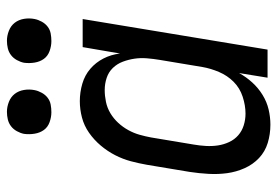

<svg xmlns="http://www.w3.org/2000/svg" viewBox="-140 -632 781 540"><g transform="rotate(-90 250.0 -362.5)"><path d="M169 8Q142 8 117.5 0.5Q93 -7 75 -24Q57 -41 46.5 -64.5Q36 -88 32.5 -113.5Q29 -139 30.5 -166Q32 -193 36 -219L56 -339Q60 -362 66 -384.5Q72 -407 83 -428.5Q94 -450 110 -469Q126 -488 146 -502Q166 -516 189 -522Q212 -528 235 -528Q260 -528 284 -521Q308 -514 326 -498.5Q344 -483 355 -461.5Q366 -440 369 -415L387 -520H466L380 0H301L314 -80Q303 -60 287.5 -43Q272 -26 252.5 -14Q233 -2 211.5 3Q190 8 169 8ZM200 -62Q223 -62 247.5 -70Q272 -78 289.5 -95.5Q307 -113 317 -136.5Q327 -160 331 -183L351 -303Q354 -321 355.5 -339Q357 -357 354.5 -374Q352 -391 346 -407Q340 -423 328.5 -435Q317 -447 300.5 -452.5Q284 -458 266 -458Q250 -458 233 -454.5Q216 -451 201 -442Q186 -433 174 -420Q162 -407 153.5 -391.5Q145 -376 140.5 -360Q136 -344 133 -328L113 -208Q110 -191 109 -173.5Q108 -156 110.5 -139.5Q113 -123 120 -108Q127 -93 139 -82.5Q151 -72 167 -67Q183 -62 200 -62ZM404 -608Q390 -608 376 -613Q362 -618 354 -629Q346 -640 343.5 -655Q341 -670 343 -685Q345 -695 350.5 -705Q356 -715 364.5 -721.5Q373 -728 383.5 -730.5Q394 -733 405 -733Q419 -733 433 -727.5Q447 -722 455.5 -711Q464 -700 466.5 -685Q469 -670 466 -655Q464 -645 458.5 -635Q453 -625 444.5 -618.5Q436 -612 425.5 -610Q415 -608 404 -608ZM204 -608Q190 -608 176 -613Q162 -618 154 -629Q146 -640 143.5 -655Q141 -670 143 -685Q145 -695 150.5 -705Q156 -715 164.5 -721.5Q173 -728 183.5 -730.5Q194 -733 205 -733Q219 -733 233 -727.5Q247 -722 255.5 -711Q264 -700 266.5 -685Q269 -670 266 -655Q264 -645 258.5 -635Q253 -625 244.5 -618.5Q236 -612 225.5 -610Q215 -608 204 -608Z"/></g></svg>

Font: Iosevka Custom
Style: Italic
Weight: 400
Italic angle: -9°
Monospace: yes
Designer: Belleve Invis
Foundry: Belleve Invis
Version: Version 30.3.3; ttfautohint (v1.8.3)